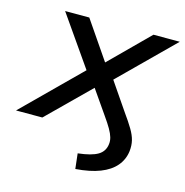

<svg xmlns="http://www.w3.org/2000/svg" viewBox="-121 -586 837 867"><g transform="rotate(15 297.0 -152.5)"><path d="M307 186 299 115Q362 108 391.5 90.5Q421 73 425 38Q427 23 422.5 7Q418 -9 406 -30Q394 -51 372 -82L288 -203H309L103 0H-20L260 -277L262 -227L78 -491H191L321 -301H300L491 -491H614L349 -229V-276L455 -121Q483 -82 499 -55Q515 -28 520.5 -5Q526 18 523 45Q518 85 492.5 115Q467 145 421 163Q375 181 307 186Z"/></g></svg>

Font: Nunito Sans 10pt SemiExpanded Medium
Style: Italic
Weight: 500
Width: 6
Italic angle: -9°
Designer: Vernon Adams
Foundry: Vernon Adams
Version: Version 3.101;gftools[0.9.27]